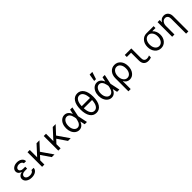

<svg xmlns="http://www.w3.org/2000/svg" viewBox="487 -2825 5023 5023"><g transform="rotate(-45 2998.0 -313.5)"><path d="M418.9 -401.9Q417.5 -434.6 386.5 -455.8Q355.5 -477.1 309.1 -477.1Q258.8 -477.1 226.3 -452.9Q193.8 -428.7 193.8 -392.1Q193.8 -357.4 224.4 -335.7Q254.9 -314 304.2 -314H380.9V-244.1H298.8Q243.2 -244.1 208.5 -219.5Q173.8 -194.8 173.8 -155.8Q173.8 -115.7 211.4 -89.8Q249 -64 308.1 -64Q360.4 -64 395.5 -85Q430.7 -106 432.1 -138.2H515.1Q515.1 -73.7 456.5 -32Q397.9 9.8 307.1 9.8Q212.9 9.8 151.4 -35.2Q89.8 -80.1 89.8 -148.9Q89.8 -198.2 123 -232.2Q156.2 -266.1 216.8 -278.8V-283.2Q165.5 -298.3 138.7 -328.4Q111.8 -358.4 111.8 -400.9Q111.8 -464.8 167.2 -507.3Q222.7 -549.8 307.1 -549.8Q391.1 -549.8 445.6 -508.1Q500 -466.3 500 -401.9Z M691.4 0V-540H775.4V-267.1L1025.4 -540H1132.8L928.7 -319.8L1149.4 0H1049.8L872.6 -258.8L775.4 -154.8V0Z M1291 0V-540H1375V-267.1L1625 -540H1732.4L1528.3 -319.8L1749 0H1649.4L1472.2 -258.8L1375 -154.8V0Z M2062 -549.8Q2122.1 -549.8 2166.7 -513.9Q2211.4 -478 2237.8 -408.2L2266.6 -540H2350.6L2293.9 -270L2350.6 0H2266.6L2237.8 -131.8Q2211.4 -62.5 2167 -26.4Q2122.6 9.8 2063 9.8Q2001.5 9.8 1951.9 -26.4Q1902.3 -62.5 1874.5 -126.5Q1846.7 -190.4 1846.7 -270Q1846.7 -350.1 1874.5 -414.1Q1902.3 -478 1951.7 -513.9Q2001 -549.8 2062 -549.8ZM2207 -220.2 2216.8 -270 2207 -319.8Q2191.4 -394 2156.5 -434.1Q2121.6 -474.1 2072.8 -474.1Q2011.2 -474.1 1971.4 -416.5Q1931.6 -358.9 1931.6 -270Q1931.6 -181.2 1971.4 -123.5Q2011.2 -65.9 2072.8 -65.9Q2121.6 -65.9 2156.5 -106Q2191.4 -146 2207 -220.2Z M2873.3 -85.4Q2810.1 9.8 2698.2 9.8Q2586.4 9.8 2523.4 -85.4Q2460.4 -180.7 2460.4 -350.1Q2460.4 -519.5 2523.4 -614.7Q2586.4 -710 2698.2 -710Q2810.1 -710 2873.3 -614.7Q2936.5 -519.5 2936.5 -350.1Q2936.5 -180.7 2873.3 -85.4ZM2698.2 -65.9Q2766.6 -65.9 2806.6 -130.1Q2846.7 -194.3 2851.6 -312H2545.4Q2550.8 -193.8 2590.6 -129.9Q2630.4 -65.9 2698.2 -65.9ZM2545.4 -388.2H2851.6Q2846.7 -505.9 2806.6 -569.8Q2766.6 -633.8 2698.2 -633.8Q2629.9 -633.8 2590.1 -569.8Q2550.3 -505.9 2545.4 -388.2Z M3261.2 -549.8Q3321.3 -549.8 3366 -513.9Q3410.6 -478 3437 -408.2L3465.8 -540H3549.8L3493.2 -270L3549.8 0H3465.8L3437 -131.8Q3410.6 -62.5 3366.2 -26.4Q3321.8 9.8 3262.2 9.8Q3200.7 9.8 3151.1 -26.4Q3101.6 -62.5 3073.7 -126.5Q3045.9 -190.4 3045.9 -270Q3045.9 -350.1 3073.7 -414.1Q3101.6 -478 3150.9 -513.9Q3200.2 -549.8 3261.2 -549.8ZM3406.2 -220.2 3416 -270 3406.2 -319.8Q3390.6 -394 3355.7 -434.1Q3320.8 -474.1 3272 -474.1Q3210.4 -474.1 3170.7 -416.5Q3130.9 -358.9 3130.9 -270Q3130.9 -181.2 3170.7 -123.5Q3210.4 -65.9 3272 -65.9Q3320.8 -65.9 3355.7 -106Q3390.6 -146 3406.2 -220.2ZM3376 -827.1 3310.1 -625H3243.2L3276.9 -827.1Z M3773.4 -88.9H3768.6V200.2H3684.6V-279.8Q3684.6 -399.4 3748.5 -474.6Q3812.5 -549.8 3914.6 -549.8Q4019 -549.8 4084.2 -471.9Q4149.4 -394 4149.4 -270Q4149.4 -148.4 4087.6 -69.3Q4025.9 9.8 3930.7 9.8Q3878.9 9.8 3838.6 -15.6Q3798.3 -41 3773.4 -88.9ZM3808.6 -417Q3766.6 -359.9 3766.6 -270Q3766.6 -180.2 3808.6 -123Q3850.6 -65.9 3916.5 -65.9Q3982.4 -65.9 4023.4 -122.6Q4064.5 -179.2 4064.5 -270Q4064.5 -360.8 4023.4 -417.5Q3982.4 -474.1 3916.5 -474.1Q3850.6 -474.1 3808.6 -417Z M4531.2 -540V-181.2Q4531.2 -61 4638.2 -61Q4684.6 -61 4728 -83V-13.2Q4686 9.8 4624 9.8Q4537.1 9.8 4492.2 -38.8Q4447.3 -87.4 4447.3 -181.2V-464.8H4290V-540Z M5092.8 -65.9Q5159.7 -65.9 5202.4 -123Q5245.1 -180.2 5245.1 -270Q5245.1 -359.9 5202.4 -417Q5159.7 -474.1 5092.8 -474.1Q5025.4 -474.1 4983.2 -417.2Q4940.9 -360.4 4940.9 -270Q4940.9 -179.7 4983.2 -122.8Q5025.4 -65.9 5092.8 -65.9ZM5091.8 9.8Q4988.8 9.8 4922.4 -68.4Q4856 -146.5 4856 -267.1Q4856 -387.2 4922.6 -463.6Q4989.3 -540 5091.8 -540H5356V-470.2H5239.7V-466.8Q5280.8 -431.6 5303.2 -377Q5325.7 -322.3 5325.7 -256.8Q5325.7 -140.6 5259.5 -65.4Q5193.4 9.8 5091.8 9.8Z M5503.4 0V-540H5582.5V-458H5586.4Q5608.4 -502 5647 -525.9Q5685.5 -549.8 5736.3 -549.8Q5811.5 -549.8 5856.9 -499Q5902.3 -448.2 5902.3 -365.2V200.2H5818.4V-357.9Q5818.4 -413.6 5791 -446.3Q5763.7 -479 5717.3 -479Q5660.2 -479 5623.8 -432.4Q5587.4 -385.7 5587.4 -312V0Z"/></g></svg>

Font: CommitMono
Style: Regular
Weight: 400
Monospace: yes
Designer: Eigil Nikolajsen
Foundry: Eigil Nikolajsen
Version: Version 1.143